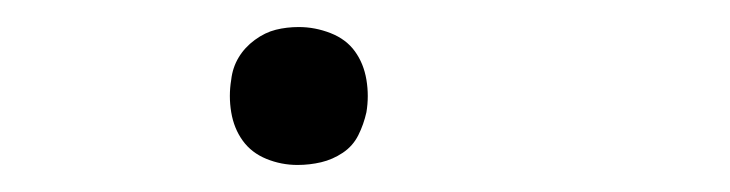

<svg xmlns="http://www.w3.org/2000/svg" viewBox="-20 -114 540 142"><path d="M200 8Q188 8 177 3.5Q166 -1 159.5 -10Q153 -19 151 -31Q149 -43 151 -55Q152 -64 156.5 -71.5Q161 -79 168.5 -84.5Q176 -90 184 -92Q192 -94 201 -94Q213 -94 224.5 -89.5Q236 -85 242.5 -76Q249 -67 251 -55Q253 -43 251 -31Q249 -22 245 -14Q241 -6 233.5 -1Q226 4 217.5 6Q209 8 200 8Z"/></svg>

Font: Iosevka Extralight
Style: Italic
Weight: 200
Italic angle: -9°
Monospace: yes
Designer: Belleve Invis
Foundry: Belleve Invis
Version: Version 32.5.0; ttfautohint (v1.8.4)